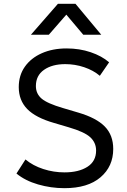

<svg xmlns="http://www.w3.org/2000/svg" viewBox="-20 -968 664 1003"><path d="M316.5 15Q246 15 178.8 -4.5Q111.5 -24 66 -61.5L113 -135Q152 -102.5 206 -85Q260 -67.5 317 -67.5Q391 -67.5 436.5 -96.5Q482 -125.5 482 -181.5Q482 -222.5 451.8 -250.8Q421.5 -279 339 -303L263 -325.5Q166.5 -353 122.2 -398.5Q78 -444 78 -513Q78 -574.5 110 -619.8Q142 -665 198.5 -690Q255 -715 328 -715Q395.5 -715 453.8 -695.2Q512 -675.5 550 -642.5L501.5 -572Q468 -600.5 420 -616.8Q372 -633 321 -633Q252.5 -633 210 -603.2Q167.5 -573.5 167.5 -518.5Q167.5 -478.5 197.2 -453Q227 -427.5 309 -403.5L390 -379.5Q483.5 -352 527.5 -307Q571.5 -262 571.5 -190Q571.5 -98.5 505 -41.8Q438.5 15 316.5 15ZM141.5 -786.5 282.5 -948H374.5L509 -786.5H415L326.5 -891.5L235 -786.5Z"/></svg>

Font: Geologica Light
Style: Regular
Weight: 300
Designer: Sindre Bremnes, Frode Helland
Foundry: Monokrom Skriftforlag AS
Version: Version 1.010; ttfautohint (v1.8.4.7-5d5b);gftools[0.9.28]